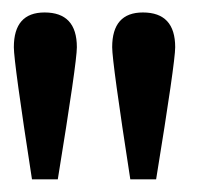

<svg xmlns="http://www.w3.org/2000/svg" viewBox="-20 -762 313 305"><path d="M228 -477.1H187Q158.2 -663.1 158.2 -687Q158.2 -742.2 207 -742.2Q258.3 -742.2 258.3 -687Q258.3 -663.1 228 -477.1ZM71.8 -477.1H30.8Q2 -663.1 2 -687Q2 -742.2 50.8 -742.2Q102.1 -742.2 102.1 -687Q102.1 -663.1 71.8 -477.1Z"/></svg>

Font: Munson
Style: Regular
Weight: 400
Designer: Paul James MIller
Foundry: High-Logic / Made with FontCreator
Version: Version 2.10;May 5, 2019;FontCreator 11.5.0.2430 64-bit